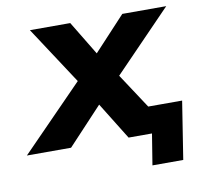

<svg xmlns="http://www.w3.org/2000/svg" viewBox="-132 -585 831 792"><g transform="rotate(-10 283.0 -188.5)"><path d="M-59 0 201 -266 43 -507H212L298 -365L430 -507H614L373 -258L469 -112H611L573 130H444L465 0H367L271 -155L126 0Z"/></g></svg>

Font: Mulish ExtraBold
Style: Italic
Weight: 800
Italic angle: -9°
Designer: Vernon Adams
Foundry: Vernon Adams
Version: Version 3.603; ttfautohint (v1.8.3)